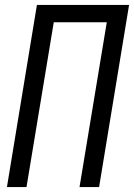

<svg xmlns="http://www.w3.org/2000/svg" viewBox="-20 -755 541 775"><path d="M8 0 129 -735H501L380 0H301L411 -665H197L87 0Z"/></svg>

Font: Iosevka Curly
Style: Italic
Weight: 400
Italic angle: -9°
Monospace: yes
Designer: Belleve Invis
Foundry: Belleve Invis
Version: Version 22.1.2; ttfautohint (v1.8.4)